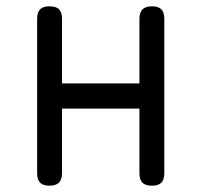

<svg xmlns="http://www.w3.org/2000/svg" viewBox="-20 -580 640 610"><path d="M137 10Q117 10 107.5 0.5Q98 -9 98 -30V-520Q98 -541 107.5 -550.5Q117 -560 137 -560Q158 -560 167.5 -550.5Q177 -541 177 -520V-315H423V-520Q423 -541 433 -550.5Q443 -560 463 -560Q483 -560 492.5 -550.5Q502 -541 502 -520V-30Q502 -9 492.5 0.5Q483 10 463 10Q442 10 432.5 0.5Q423 -9 423 -30V-235H177V-30Q177 -9 167 0.5Q157 10 137 10Z"/></svg>

Font: Maple Mono Normal NL Light
Style: Regular
Weight: 300
Monospace: yes
Designer: subframe7536
Version: Version 7.000